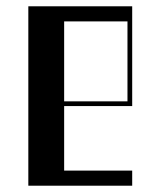

<svg xmlns="http://www.w3.org/2000/svg" viewBox="-20 -590 510 610"><path d="M70 -570H400V-253H183.8V-48H400V0H70ZM385 -268V-522H183.8V-268Z"/></svg>

Font: Facade Sud
Style: Regular
Weight: 100
Designer: Éléonore Fines
Foundry: Velvetyne Type Foundry
Version: Version 1.001;Glyphs 3.2 (3202)